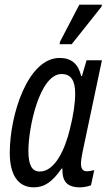

<svg xmlns="http://www.w3.org/2000/svg" viewBox="-20 -795 475 825"><path d="M236 -605H288L416 -766L418 -775H321L238 -616ZM125 10C172 10 205 -14 245 -71H248C248 -30 255 10 324 10C339 10 360 6 371 1L385 -64C373 -61 362 -59 354 -59C335 -59 328 -71 328 -92C328 -106 331 -123 335 -143L418 -536H352L332 -468H329C316 -521 287 -546 236 -546C100 -546 22 -303 22 -138C22 -43 58 10 125 10ZM151 -58C117 -58 102 -86 102 -147C102 -247 150 -477 245 -477C283 -477 303 -451 303 -395C303 -352 296 -302 280 -239C260 -156 217 -58 151 -58Z"/></svg>

Font: Noto Sans ExtraCondensed
Style: Italic
Weight: 400
Width: 2
Italic angle: -12°
Designer: Monotype Design Team
Foundry: Monotype Imaging Inc.
Version: Version 2.013